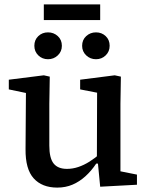

<svg xmlns="http://www.w3.org/2000/svg" viewBox="-20 -839 674 872"><path d="M240 13Q171 13 133 -29Q95 -71 96 -162L98 -447L130 -410L20 -433V-477L179 -497L206 -491L204 -367V-178Q204 -121 223.5 -96.5Q243 -72 284 -72Q310 -72 335.5 -80.5Q361 -89 386.5 -105Q412 -121 437 -143L445 -96H417Q395 -63 368 -38.5Q341 -14 309.5 -0.5Q278 13 240 13ZM435 9 424 -105 420 -106 421 -418 344 -433V-477L501 -497L529 -491L527 -367V-61L602 -46V0ZM198 -570Q172 -570 154 -587.5Q136 -605 136 -631Q136 -658 154 -675Q172 -692 198 -692Q224 -692 242.5 -675Q261 -658 261 -631Q261 -605 242.5 -587.5Q224 -570 198 -570ZM416 -570Q390 -570 371.5 -587.5Q353 -605 353 -631Q353 -658 371.5 -675Q390 -692 416 -692Q442 -692 460 -675Q478 -658 478 -631Q478 -605 460 -587.5Q442 -570 416 -570ZM179 -748V-819H435V-748Z"/></svg>

Font: Source Serif 4 Medium
Style: Regular
Weight: 500
Designer: Frank Grießhammer
Foundry: Adobe Systems Incorporated
Version: Version 4.004;hotconv 1.0.116;makeotfexe 2.5.65601